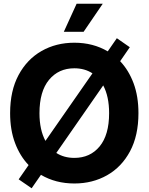

<svg xmlns="http://www.w3.org/2000/svg" viewBox="-20 -964 789 1019"><path d="M147.9 35.2 79.1 -12.2 131.8 -87.9Q85.9 -135.7 59.8 -205.1Q33.7 -274.4 33.7 -363.3Q33.7 -482.4 78.6 -565.9Q123.5 -649.4 200.7 -693.4Q277.8 -737.3 374.5 -737.3Q474.1 -737.3 551.8 -691.4L600.1 -761.2L668.9 -713.4L617.7 -639.2Q663.1 -591.3 689 -522Q714.8 -452.6 714.8 -363.3Q714.8 -244.6 670.2 -161.1Q625.5 -77.6 548.3 -33.9Q471.2 9.8 374.5 9.8Q275.4 9.8 197.3 -36.1ZM189.5 -363.3Q189.5 -274.9 221.2 -216.3L470.7 -574.7Q429.7 -601.6 374.5 -601.6Q291 -601.6 240.2 -540.3Q189.5 -479 189.5 -363.3ZM374.5 -126Q458.5 -126 508.8 -187Q559.1 -248 559.1 -363.3Q559.1 -452.1 527.8 -510.7L278.8 -152.3Q319.8 -126 374.5 -126ZM318.8 -795.4 386.7 -944.3H525.4L423.8 -795.4Z"/></svg>

Font: Inter Tight
Style: Bold
Weight: 700
Designer: Rasmus Andersson
Foundry: rsms
Version: Version 3.004; ttfautohint (v1.8.4.7-5d5b)